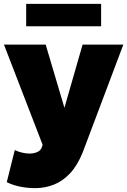

<svg xmlns="http://www.w3.org/2000/svg" viewBox="-22 -751 658 994"><path d="M160.5 223Q120 223 81.8 215.2Q43.5 207.5 13 192L54.5 26Q71 34 91.5 39Q112 44 130.5 44Q153 44 171.8 35.8Q190.5 27.5 196.5 6L198.5 -2L-1.5 -520H214.5L311.5 -193L405.5 -520H616.5L406.5 37Q379 105.5 340.8 146.2Q302.5 187 256.5 205Q210.5 223 160.5 223ZM113.5 -615V-731H501.5V-615Z"/></svg>

Font: Geologica Thin Roman Black
Style: Regular
Weight: 900
Version: Version 1.010;gftools[0.9.28]